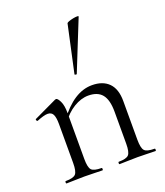

<svg xmlns="http://www.w3.org/2000/svg" viewBox="-135 -823 787 915"><g transform="rotate(-20 258.5 -365.5)"><path d="M313.6 0Q310.6 0 310.6 -6Q310.6 -12 313.6 -12Q352.6 -12 364.4 -25.3Q376.2 -38.6 376.2 -81V-243.4Q376.2 -303 353.9 -330.6Q331.6 -358.2 284 -358.2Q247.6 -358.2 209.7 -335.2Q171.8 -312.2 144.8 -271.8L140.6 -283.8Q185.2 -343.4 228.4 -371.1Q271.6 -398.8 317.2 -398.8Q372.4 -398.8 402.5 -368.2Q432.6 -337.6 432.6 -277V-81Q432.6 -38.6 444.1 -25.3Q455.6 -12 495.4 -12Q498.4 -12 498.4 -6Q498.4 0 495.4 0Q477.8 0 454.2 -1Q430.6 -2 404.8 -2Q379.2 -2 355.2 -1Q331.2 0 313.6 0ZM44.6 0Q41.6 0 41.6 -6Q41.6 -12 44.6 -12Q83.6 -12 95.4 -25.3Q107.2 -38.6 107.2 -81V-278.6Q107.2 -312 99.4 -327.3Q91.6 -342.6 72.2 -342.6Q62.4 -342.6 48.8 -338.7Q35.2 -334.8 17.8 -327.8Q13.8 -326.6 11.4 -331.8Q9 -337 12.6 -338.8L129.2 -394Q132 -395.2 134.6 -395.2Q142.4 -395.2 153 -374Q163.6 -352.8 163.6 -312.6V-81Q163.6 -38.6 175.1 -25.3Q186.6 -12 226.4 -12Q229.4 -12 229.4 -6Q229.4 0 226.4 0Q208.8 0 185.2 -1Q161.6 -2 135.8 -2Q110.2 -2 86.2 -1Q62.2 0 44.6 0ZM268.6 -474Q267.6 -471 262.1 -472.5Q256.6 -474 257.6 -476L309.8 -716Q311 -719 320.5 -722.5Q330 -726 342.3 -728.5Q354.6 -731 363.4 -731Q372.2 -731 370.2 -727Z"/></g></svg>

Font: Cormorant Infant Light
Style: Regular
Weight: 300
Designer: Christian Thalmann (Catharsis Fonts)
Foundry: Catharsis Fonts
Version: Version 4.001